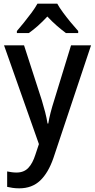

<svg xmlns="http://www.w3.org/2000/svg" viewBox="-20 -786 517 1046"><path d="M2 -539H111L208 -239Q218 -206 226 -175Q234 -144 239 -113H243Q247 -139 255.5 -172Q264 -205 275 -239L367 -539H476L271 75Q243 156 198.5 198Q154 240 85 240Q65 240 48.5 237.5Q32 235 19 232V148Q29 150 42.5 152Q56 154 70 154Q110 154 134 129Q158 104 173 56L192 -1ZM292 -766Q304 -744 324 -717Q344 -690 365.5 -664Q387 -638 406 -617V-606H339Q316 -623 289.5 -646Q263 -669 238 -696Q186 -640 137 -606H72V-617Q90 -638 111.5 -664.5Q133 -691 152.5 -717.5Q172 -744 184 -766Z"/></svg>

Font: Noto Sans Gurmukhi SemiCondensed Medium
Style: Regular
Weight: 500
Width: 4
Designer: Jelle Bosma - Monotype Design Team
Foundry: Monotype Imaging Inc.
Version: Version 2.004; ttfautohint (v1.8.4.7-5d5b)